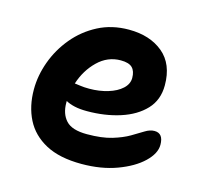

<svg xmlns="http://www.w3.org/2000/svg" viewBox="-82 -605 753 707"><g transform="rotate(15 294.5 -251.5)"><path d="M285 10Q201 10 148 -18.5Q95 -47 70 -96.5Q45 -146 45 -210Q45 -263 64.5 -316.5Q84 -370 121 -414.5Q158 -459 210 -486Q262 -513 327 -513Q407 -513 457 -471.5Q507 -430 507 -349Q507 -293 472.5 -256.5Q438 -220 380.5 -201.5Q323 -183 254 -183Q227 -183 207 -187.5Q187 -192 173 -200Q173 -197 173 -193Q173 -151 196 -126Q219 -101 276 -101Q333 -101 371 -112.5Q409 -124 434.5 -139Q460 -154 478.5 -165.5Q497 -177 514 -177Q548 -177 548 -133Q548 -100 513.5 -67Q479 -34 419.5 -12Q360 10 285 10ZM327 -396Q277 -396 239.5 -359.5Q202 -323 185 -270Q195 -269 208 -267Q221 -265 241 -265Q279 -265 312 -275Q345 -285 364.5 -303Q384 -321 384 -344Q384 -370 371 -383Q358 -396 327 -396Z"/></g></svg>

Font: Shantell Sans Normal
Style: Regular
Weight: 600
Designer: Stephen Nixon, Anya Danilova, Shantell Martin
Foundry: Arrow Type
Version: Version 1.009;[a7da0bfa3]